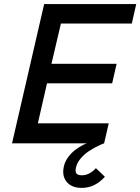

<svg xmlns="http://www.w3.org/2000/svg" viewBox="-20 -710 695 951"><path d="M632.8 -593.3H281.7L234.9 -394H557.6L535.6 -297.4H212.9L167.5 -99.1H518.6L495.6 0Q482.9 4.4 464.8 13.2Q446.8 22 423.1 36.9Q399.4 51.8 380.6 73.7Q361.8 95.7 356.4 119.1Q351.1 141.6 359.1 149.9Q367.2 158.2 385.7 158.2Q422.4 158.2 455.1 123L499.5 165.5Q450.2 220.7 384.8 220.7Q335.4 220.7 310.5 191.2Q285.6 161.6 296.4 113.8Q301.8 89.8 317.9 68.1Q334 46.4 352.5 32.7Q371.1 19 386.2 10.7Q401.4 2.4 410.2 0H39.6L198.7 -689.9H654.8Z"/></svg>

Font: HK Grotesk SmBold Legacy Italic
Style: Regular
Weight: 600
Italic angle: -13°
Designer: Alfredo Marco Pradil
Foundry: Hanken Design Co.
Version: Version 2.022;PS 002.022;hotconv 1.0.88;makeotf.lib2.5.64775